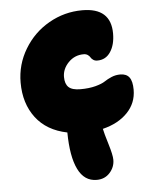

<svg xmlns="http://www.w3.org/2000/svg" viewBox="-50 -538 607 751"><g transform="rotate(-5 254.0 -162.0)"><path d="M299.8 170.9Q251 170.9 226.6 120.8Q202.1 70.8 201.2 -23.9Q121.1 -40 78.6 -95.9Q36.1 -151.9 36.1 -233.9Q36.1 -304.7 72.5 -365.2Q108.9 -425.8 169.7 -460.4Q230.5 -495.1 300.8 -495.1Q413.1 -495.1 413.1 -394Q413.1 -350.1 394.5 -322Q376 -293.9 342.8 -293.9Q333 -293.9 326.4 -298.6Q319.8 -303.2 316.9 -308.6Q314 -314 307.4 -318.6Q300.8 -323.2 291 -323.2Q255.9 -323.2 231.4 -298.1Q207 -272.9 207 -241.2Q207 -213.9 220.9 -200.9Q234.9 -188 267.1 -188Q301.3 -188 326.7 -194.8Q352.1 -201.7 364.3 -210Q376.5 -218.3 392.6 -225.1Q408.7 -231.9 426.8 -231.9Q451.2 -231.9 462.6 -216.6Q474.1 -201.2 474.1 -168Q474.1 -115.7 438.2 -78.4Q402.3 -41 340.8 -25.9Q344.2 -8.3 357.7 35.6Q371.1 79.6 371.1 98.1Q371.1 127 351.3 148.9Q331.5 170.9 299.8 170.9Z"/></g></svg>

Font: Shantell Sans Irregular
Style: Regular
Weight: 800
Designer: Stephen Nixon, Anya Danilova, Shantell Martin
Foundry: Arrow Type
Version: Version 1.006;[9816181b4]